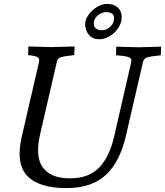

<svg xmlns="http://www.w3.org/2000/svg" viewBox="-20 -951 845 983"><path d="M691 -709 805 -712 803 -668Q743 -662 730 -656Q715 -650 711 -629L625 -257Q594 -122 521.5 -55Q449 12 321 12Q179 12 119.5 -50.5Q60 -113 91 -250L179 -630Q184 -650 173.5 -657.5Q163 -665 124 -669L125 -713L241 -710L362 -713L360 -669Q302 -663 289 -657Q274 -652 270 -630L185 -262Q159 -150 199 -94Q239 -38 338 -38Q435 -38 487.5 -93Q540 -148 563 -247L651 -629Q654 -639 652 -646Q650 -653 642 -657Q634 -661 617.5 -663.5Q601 -666 574 -668L575 -712ZM416 -828Q416 -846 426.5 -864.5Q437 -883 453.5 -898Q470 -913 489.5 -922Q509 -931 528 -931Q563 -931 583.5 -912Q604 -893 603 -861Q603 -841 593 -821Q583 -801 566.5 -785Q550 -769 529.5 -759.5Q509 -750 487 -750Q454 -750 435 -773Q416 -796 416 -828ZM524 -889Q502 -889 481 -872.5Q460 -856 460 -829Q461 -813 472.5 -804.5Q484 -796 502 -796Q525 -796 544.5 -814Q564 -832 564 -857Q565 -874 553.5 -881.5Q542 -889 524 -889Z"/></svg>

Font: Lusitana
Style: Italic
Weight: 400
Italic angle: -12°
Designer: Ana Paula Megda
Foundry: Ana Paula Megda
Version: Version 1.000; ttfautohint (v1.1) -l 8 -r 50 -G 200 -x 14 -D